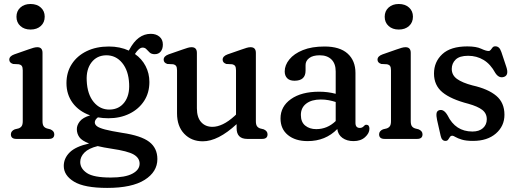

<svg xmlns="http://www.w3.org/2000/svg" viewBox="-20 -696 2588 962"><path d="M133 -548Q101.5 -548 82 -565.8Q62.5 -583.5 62.5 -612Q62.5 -640.5 82 -658.2Q101.5 -676 133 -676Q165 -676 184.5 -658.2Q204 -640.5 204 -612.5Q204 -583.5 184.5 -565.8Q165 -548 133 -548ZM193 -431V-89Q193 -72 198.5 -64Q204 -56 215 -52.5L232.5 -48Q252 -39.5 252 -23Q252 0 225 0H62Q34.5 0 34.5 -23Q34.5 -39.5 54 -48L72.5 -52.5Q83 -56 88.5 -64Q94 -72 94 -89V-343.5Q94 -359 89.2 -365.5Q84.5 -372 74.5 -374L45.5 -375.5Q26.5 -381.5 26.5 -397Q26.5 -414.5 51.5 -423.5L121.5 -448Q137 -453.5 147.5 -456.5Q158 -459.5 167 -459.5Q193 -459.5 193 -431Z M591.5 -30.5Q687 -16.5 727.8 14.8Q768.5 46 768.5 101Q768.5 165 704.8 205.2Q641 245.5 517 245.5Q402.5 245.5 351 214.2Q299.5 183 299.5 135.5Q299.5 97 329.2 67.5Q359 38 426.5 23Q390 9 377.5 -8.8Q365 -26.5 365 -49Q365 -69 380 -88Q395 -107 431.5 -118Q375.5 -138 344.2 -180.2Q313 -222.5 313 -279.5Q313 -334 339.8 -375.2Q366.5 -416.5 414.5 -439.8Q462.5 -463 525.5 -463Q581 -463 625.5 -442.5L628 -447Q670 -526.5 735.5 -526.5Q762 -526.5 779 -512.2Q796 -498 796 -473Q796 -451 785.2 -437.8Q774.5 -424.5 755.5 -424.5Q739 -424.5 730 -432.8Q721 -441 713.8 -449.2Q706.5 -457.5 694.5 -457.5Q677 -457.5 656 -425.5Q690.5 -401.5 709.5 -365Q728.5 -328.5 728.5 -285Q728.5 -231 702 -190.2Q675.5 -149.5 629 -126.5Q582.5 -103.5 523 -103.5Q495.5 -103.5 470.5 -108Q455 -96 455 -83Q455 -72 466 -63.5Q477 -55 506.2 -47.2Q535.5 -39.5 591.5 -30.5ZM511.5 -419Q465 -418 438.2 -383Q411.5 -348 414.5 -291.5Q417.5 -223.5 449.5 -184.8Q481.5 -146 530 -147Q576.5 -148 603.2 -183Q630 -218 627 -276.5Q624 -342 592.2 -380.8Q560.5 -419.5 511.5 -419ZM382 115.5Q382 148.5 415.5 171Q449 193.5 535 193.5Q607 193.5 643.2 174.2Q679.5 155 679.5 124Q679.5 95.5 650 78.2Q620.5 61 538.5 49Q498.5 43 469.5 36Q424 47 403 68.5Q382 90 382 115.5Z M867 -128V-343.5Q867 -359 862.2 -365.5Q857.5 -372 848 -374L818.5 -375.5Q800 -381.5 800 -397Q800 -414.5 824.5 -423.5L895 -448Q910.5 -453.5 920.8 -456.5Q931 -459.5 940 -459.5Q966.5 -459.5 966.5 -431V-153.5Q966.5 -108 987.8 -84.2Q1009 -60.5 1044.5 -60.5Q1069 -60.5 1096.8 -73.8Q1124.5 -87 1156 -115.5L1162.5 -122V-343.5Q1162.5 -359 1157.8 -365.5Q1153 -372 1143.5 -374L1114 -375.5Q1095.5 -381.5 1095.5 -397Q1095.5 -414.5 1120 -423.5L1190.5 -448Q1206 -453.5 1216.2 -456.5Q1226.5 -459.5 1235.5 -459.5Q1262 -459.5 1262 -431V-89Q1262 -72 1267.5 -64Q1273 -56 1283.5 -52.5L1301.5 -48Q1320.5 -39.5 1320.5 -23Q1320.5 0 1293.5 0H1219Q1165.5 0 1165.5 -54V-74Q1072.5 12 996 12Q939 12 903 -25.8Q867 -63.5 867 -128Z M1385.5 -102.5Q1385.5 -162.5 1437.8 -199.5Q1490 -236.5 1579.5 -236.5Q1623 -236.5 1662 -226V-338Q1662 -377 1640.8 -398Q1619.5 -419 1582 -419Q1547.5 -419 1529.2 -405Q1511 -391 1511 -370V-342Q1511 -291.5 1455.5 -291.5Q1431 -291.5 1418.8 -304.2Q1406.5 -317 1406.5 -338Q1406.5 -369.5 1429.8 -398.2Q1453 -427 1497.5 -445Q1542 -463 1606 -463Q1682.5 -463 1721.8 -427.5Q1761 -392 1761 -330.5V-80.5Q1761 -55 1783 -55Q1794.5 -55 1802.5 -63.5Q1805 -66.5 1808 -68.8Q1811 -71 1815 -71Q1831 -71 1831 -51Q1831 -28.5 1809.2 -8.8Q1787.5 11 1751.5 11Q1718 11 1695.8 -5Q1673.5 -21 1670 -49.5Q1611 11 1521.5 11Q1460 11 1422.8 -19.2Q1385.5 -49.5 1385.5 -102.5ZM1487.5 -120Q1487.5 -84.5 1509.2 -66.8Q1531 -49 1564.5 -49Q1620 -49 1662 -89.5V-185Q1645 -190.5 1626.5 -194Q1608 -197.5 1587.5 -197.5Q1541.5 -197.5 1514.5 -177Q1487.5 -156.5 1487.5 -120Z M1978 -548Q1946.5 -548 1927 -565.8Q1907.5 -583.5 1907.5 -612Q1907.5 -640.5 1927 -658.2Q1946.5 -676 1978 -676Q2010 -676 2029.5 -658.2Q2049 -640.5 2049 -612.5Q2049 -583.5 2029.5 -565.8Q2010 -548 1978 -548ZM2038 -431V-89Q2038 -72 2043.5 -64Q2049 -56 2060 -52.5L2077.5 -48Q2097 -39.5 2097 -23Q2097 0 2070 0H1907Q1879.5 0 1879.5 -23Q1879.5 -39.5 1899 -48L1917.5 -52.5Q1928 -56 1933.5 -64Q1939 -72 1939 -89V-343.5Q1939 -359 1934.2 -365.5Q1929.5 -372 1919.5 -374L1890.5 -375.5Q1871.5 -381.5 1871.5 -397Q1871.5 -414.5 1896.5 -423.5L1966.5 -448Q1982 -453.5 1992.5 -456.5Q2003 -459.5 2012 -459.5Q2038 -459.5 2038 -431Z M2347 -37Q2381 -37 2400 -54.2Q2419 -71.5 2419 -98.5Q2419 -128 2396.2 -145.5Q2373.5 -163 2327 -176Q2239.5 -198.5 2197 -233.5Q2154.5 -268.5 2154.5 -327.5Q2154.5 -386 2196.2 -424.8Q2238 -463.5 2321.5 -463.5Q2366 -463.5 2390.5 -452Q2415 -440.5 2428 -440.5Q2434.5 -440.5 2438.8 -446.2Q2443 -452 2447.8 -458Q2452.5 -464 2462 -464Q2471.5 -464 2479 -457.8Q2486.5 -451.5 2492 -435.5L2517 -360.5Q2530.5 -320 2506 -311Q2480.5 -302 2462 -330Q2438 -374.5 2403.2 -395.5Q2368.5 -416.5 2325.5 -416.5Q2282.5 -416.5 2263 -397.5Q2243.5 -378.5 2243.5 -350.5Q2243.5 -319.5 2269.8 -300.5Q2296 -281.5 2347.5 -268Q2425.5 -250.5 2466.5 -216Q2507.5 -181.5 2507.5 -121Q2507.5 -64.5 2464.8 -27.2Q2422 10 2350 10Q2315 10 2294 3.5Q2273 -3 2262.2 -9.5Q2251.5 -16 2246.5 -16Q2238.5 -16 2234.2 -9.5Q2230 -3 2225.5 3.5Q2221 10 2212 10Q2193.5 10 2188 -15L2170 -94.5Q2165.5 -115 2167.2 -127.8Q2169 -140.5 2181 -144Q2203.5 -150.5 2222.5 -118Q2262 -37 2347 -37Z"/></svg>

Font: Fraunces 72pt SuperSoft
Style: Regular
Weight: 400
Version: Version 1.000;[b76b70a41]